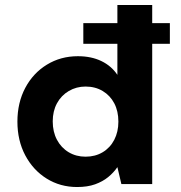

<svg xmlns="http://www.w3.org/2000/svg" viewBox="-20 -740 726 772"><path d="M315 -564V-647H663V-564ZM290 12Q222 12 167.5 -22Q113 -56 81.5 -115.5Q50 -175 50 -251Q50 -327 81.5 -386.5Q113 -446 168.5 -480Q224 -514 293 -514Q347 -514 387.5 -494.5Q428 -475 452 -439V-720H592V0H468L452 -68Q437 -46 415 -28Q393 -10 362.5 1Q332 12 290 12ZM324 -110Q363 -110 393 -128Q423 -146 439.5 -178Q456 -210 456 -251Q456 -293 439.5 -324.5Q423 -356 393 -374Q363 -392 324 -392Q287 -392 256.5 -374Q226 -356 209 -324.5Q192 -293 192 -252Q192 -210 209 -178Q226 -146 256 -128Q286 -110 324 -110Z"/></svg>

Font: DM Sans 16pt ExtraBold
Style: Regular
Weight: 800
Version: Version 4.004;gftools[0.9.30]